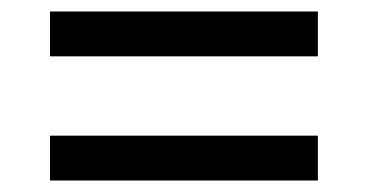

<svg xmlns="http://www.w3.org/2000/svg" viewBox="-20 -472 640 334"><path d="M67 -236H533V-158H67ZM67 -452H533V-374H67Z"/></svg>

Font: IBM Plex Serif SemiBold
Style: Regular
Weight: 600
Designer: Mike Abbink, Paul van der Laan, Pieter van Rosmalen
Foundry: Bold Monday
Version: Version 2.5